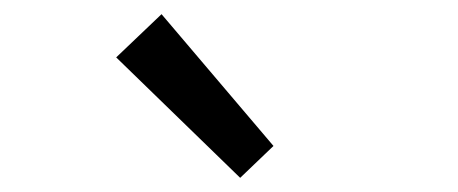

<svg xmlns="http://www.w3.org/2000/svg" viewBox="-20 -892 646 271"><path d="M319 -641 366 -686 208 -872 144 -811Z"/></svg>

Font: Source Han Sans CN Regular
Style: Regular
Weight: 400
Designer: Ryoko NISHIZUKA (kana & ideographs); Paul D. Hunt (Latin, Greek & Cyrillic); Wenlong ZHANG (bopomofo); Sandoll Communica
Foundry: Adobe Systems Incorporated
Version: Version 1.004;PS 1.004;hotconv 1.0.82;makeotf.lib2.5.63406